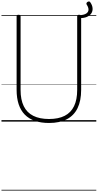

<svg xmlns="http://www.w3.org/2000/svg" viewBox="-20 -1654 1330 2612"><path d="M647 19Q538 19 455.5 -9.5Q373 -38 317.5 -94.5Q262 -151 234 -235.5Q206 -320 206 -432V-1434Q206 -1444 212 -1448.5Q218 -1453 232 -1453Q247 -1453 253.5 -1448.5Q260 -1444 260 -1434V-430Q260 -298 303 -210Q346 -122 432.5 -78.5Q519 -35 647 -35Q775 -35 860 -78.5Q945 -122 987.5 -210Q1030 -298 1030 -430V-1434Q1030 -1444 1036.5 -1448.5Q1043 -1453 1056 -1453Q1084 -1453 1084 -1434V-432Q1084 -283 1035 -182.5Q986 -82 888.5 -31.5Q791 19 647 19ZM1208 -1623Q1235 -1585 1239 -1546Q1243 -1507 1224.5 -1475.5Q1206 -1444 1164 -1425Q1122 -1406 1058 -1408V-1447Q1124 -1450 1154 -1470.5Q1184 -1491 1184 -1523Q1184 -1555 1159 -1592Q1153 -1603 1157 -1612.5Q1161 -1622 1170.5 -1628Q1180 -1634 1191 -1634Q1202 -1634 1208 -1623ZM0 928H1290V938H0ZM0 -20H1290V0H0ZM0 -505H1290V-500H0ZM0 -1448H1290V-1438H0Z"/></svg>

Font: Playwrite ID Guides
Style: Regular
Weight: 400
Designer: Veronika Burian, José Scaglione
Foundry: TypeTogether
Version: Version 1.003